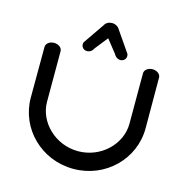

<svg xmlns="http://www.w3.org/2000/svg" viewBox="-111 -867 938 971"><g transform="rotate(15 358.0 -381.5)"><path d="M615.7 -590.6C593.2 -590.6 573.7 -576.8 573.7 -558.2C573.7 -558.2 573.7 -402.9 573.7 -293.6C573.7 -187 477.5 -92.5 358 -92.5C238.5 -92.5 142.3 -187 142.3 -293.6C142.3 -402.9 142.3 -558.2 142.3 -558.2C142.3 -576.8 122.8 -590.6 100.3 -590.6C77.8 -590.6 58.2 -576.7 58.2 -558.2C58.2 -558.2 57.5 -451.5 57.5 -292.6C57.5 -131.1 190.4 0 358 0C525.6 0 658.5 -131.1 658.5 -292.6C658.5 -451.5 657.8 -558.2 657.8 -558.2C657.8 -576.7 638.2 -590.6 615.7 -590.6ZM317.8 -740.2C311 -730.5 245 -634.5 245 -634.5L243.4 -632.2L242.6 -629.5C239.9 -620.1 241.7 -609 249.8 -601.3C255.3 -596 262.8 -593.3 270.3 -593.3C286 -593.3 298.5 -602.8 304.5 -616.3L358 -683.8L411.5 -616.3C416.4 -605.3 428.9 -593.3 445.7 -593.3C453.6 -593.3 461.5 -596.3 467 -602.1C474.4 -609.8 476 -620.4 473.4 -629.5L472.6 -632.2L471 -634.5C471 -634.5 406.8 -727.9 398.2 -740.2C390.9 -754.2 375.1 -763.3 358 -763.3C342 -763.3 326.3 -756.5 317.8 -740.2Z"/></g></svg>

Font: Hi.
Style: Bold
Weight: 400
Designer: Mew Too, Robert Jablonski
Foundry: Cannot Into Space Fonts
Version: Version 1.996